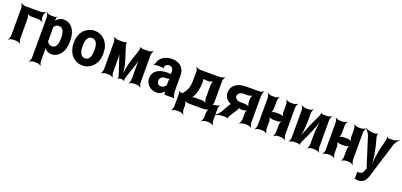

<svg xmlns="http://www.w3.org/2000/svg" viewBox="20 -1591 5961 2848"><g transform="rotate(20 3000.5 -167.0)"><path d="M391 -464V-478C391 -502 405 -539 417 -552L415 -554C402 -542 365 -528 341 -528H100C76 -528 39 -542 26 -554L24 -552C36 -539 50 -502 50 -478V-50C50 -26 36 11 24 24L26 26C39 14 76 0 100 0H141C165 0 200 14 211 26L213 24C203 11 191 -26 191 -50V-364C191 -388 180 -428 167 -440L165 -438C177 -425 213 -414 233 -414H341C365 -414 402 -400 415 -388L417 -390C405 -403 391 -440 391 -464Z M586 -500V-503C584 -514 589 -533 595 -539L593 -542C587 -536 569 -528 557 -528H502C478 -528 441 -542 428 -554L426 -552C438 -539 452 -502 452 -478V153C452 177 438 214 426 227L428 229C441 217 478 203 502 203H543C567 203 602 217 613 229L615 227C605 214 593 177 593 153V-24C593 -37 591 -54 586 -62L583 -60C587 -52 599 -38 607 -30C631 -6 661 10 703 10C731 10 757 3 782 -11C858 -52 899 -141 899 -259V-270C899 -310 895 -347 886 -380C861 -469 803 -538 702 -538C657 -538 627 -521 603 -495C595 -486 582 -470 579 -461L582 -460C586 -469 587 -487 586 -500ZM672 -104C635 -104 611 -120 597 -147C596 -149 590 -155 589 -154L592 -151C593 -152 593 -165 593 -168V-360C593 -363 592 -377 591 -378L589 -375C590 -374 597 -382 599 -384C613 -409 635 -423 671 -423C738 -423 758 -349 758 -270V-259C758 -180 739 -104 672 -104Z M957 -269V-259C957 -220 963 -185 974 -152C1005 -58 1084 10 1192 10C1226 10 1257 3 1283 -11C1370 -49 1425 -134 1425 -259V-269C1425 -308 1420 -343 1409 -376C1377 -470 1299 -538 1191 -538C1157 -538 1127 -531 1101 -518C1013 -479 957 -394 957 -269ZM1284 -269V-259C1284 -176 1262 -104 1192 -104C1121 -104 1098 -175 1098 -259V-269C1098 -351 1121 -424 1191 -424C1261 -424 1284 -352 1284 -269Z M1762 -290 1696 -496C1693 -508 1691 -535 1696 -543L1693 -545C1689 -537 1667 -528 1655 -528H1564C1540 -528 1503 -542 1490 -554L1488 -552C1500 -539 1514 -502 1514 -478V-50C1514 -26 1500 11 1488 24L1490 26C1503 14 1540 0 1564 0H1606C1630 0 1666 14 1677 26L1679 24C1669 11 1656 -26 1656 -50V-160C1656 -229 1658 -320 1648 -371L1644 -370C1654 -319 1685 -235 1706 -170L1752 -32C1755 -20 1756 7 1751 15L1754 17C1758 9 1780 0 1791 0H1813C1824 0 1846 9 1850 17L1853 15C1849 7 1850 -20 1853 -32L1900 -173C1922 -240 1952 -325 1962 -378L1958 -379C1948 -326 1949 -233 1950 -162V-50C1950 -26 1938 11 1928 24L1930 26C1941 14 1976 0 2000 0H2041C2065 0 2102 14 2115 26L2117 24C2105 11 2091 -26 2091 -50V-478C2091 -502 2105 -539 2117 -552L2115 -554C2102 -542 2065 -528 2041 -528H1948C1937 -528 1915 -537 1911 -545L1908 -543C1913 -535 1912 -508 1909 -496L1842 -290C1817 -213 1800 -106 1800 -44H1804C1804 -106 1787 -213 1762 -290Z M2612 -128V-352C2612 -383 2607 -410 2596 -433C2565 -501 2498 -538 2410 -538C2351 -538 2299 -519 2260 -488C2233 -467 2209 -436 2201 -397C2199 -382 2187 -365 2178 -358L2181 -355C2189 -362 2211 -370 2226 -370H2319C2327 -370 2336 -364 2339 -359L2342 -361C2339 -366 2339 -383 2341 -390C2349 -419 2372 -434 2403 -434C2448 -434 2470 -404 2470 -353V-338C2470 -331 2472 -318 2476 -314L2478 -317C2474 -321 2463 -323 2457 -323H2416C2297 -323 2187 -279 2187 -148C2187 -125 2192 -104 2201 -85C2228 -30 2287 10 2362 10C2410 10 2445 -11 2469 -40C2473 -44 2479 -50 2480 -54L2476 -55C2475 -51 2477 -43 2478 -37C2480 -26 2482 -16 2486 -7C2487 -5 2487 1 2486 3L2488 5C2489 3 2493 0 2496 0H2628C2630 0 2633 2 2634 3L2636 1C2635 0 2632 -2 2632 -4C2632 -5 2634 -7 2634 -7L2632 -10C2618 -43 2612 -80 2612 -128ZM2328 -159C2328 -218 2368 -240 2420 -240H2445C2457 -240 2479 -246 2486 -253L2482 -256C2475 -249 2470 -225 2470 -211V-162C2470 -159 2470 -145 2472 -143L2474 -146C2472 -148 2466 -141 2464 -138C2449 -115 2422 -98 2388 -98C2355 -98 2328 -122 2328 -159Z M2706 -114H2704C2693 -114 2678 -121 2672 -127L2668 -124C2674 -118 2682 -102 2682 -91V109C2682 133 2668 170 2656 183L2658 185C2671 173 2708 159 2732 159H2776C2800 159 2837 173 2850 185L2852 183C2840 170 2826 133 2826 109V50C2826 26 2815 -14 2802 -26L2800 -24C2812 -11 2852 0 2876 0H3105C3129 0 3169 -11 3181 -24L3179 -26C3166 -14 3155 26 3155 50V109C3155 133 3141 170 3129 183L3131 185C3144 173 3181 159 3205 159H3246C3270 159 3307 173 3320 185L3322 183C3310 170 3296 133 3296 109V-76C3296 -94 3307 -122 3316 -132L3314 -134C3304 -125 3276 -114 3258 -114C3240 -114 3209 -106 3200 -96L3202 -94C3212 -103 3220 -134 3220 -152V-478C3220 -502 3234 -539 3246 -552L3244 -554C3231 -542 3194 -528 3170 -528H2864C2841 -528 2804 -542 2792 -554L2788 -551C2800 -539 2815 -502 2814 -479L2812 -353C2811 -324 2811 -299 2808 -277C2800 -213 2776 -170 2742 -131C2738 -126 2728 -109 2730 -105L2734 -107C2732 -111 2712 -114 2706 -114ZM2954 -353V-382C2955 -396 2949 -421 2942 -428L2938 -425C2945 -418 2973 -412 2989 -412H3021C3049 -412 3093 -423 3105 -436L3103 -438C3090 -426 3079 -386 3079 -362V-164C3079 -140 3090 -100 3103 -88L3105 -90C3093 -103 3049 -114 3021 -114H2928C2909 -114 2882 -107 2870 -99L2872 -96C2884 -104 2904 -130 2912 -148C2937 -203 2951 -272 2954 -353Z M3438 -181 3372 -63C3352 -27 3309 14 3283 30L3285 33C3311 17 3367 0 3409 0H3451C3461 0 3482 7 3486 14L3489 12C3485 5 3489 -17 3494 -26L3579 -157C3585 -166 3593 -190 3588 -197L3585 -195C3590 -188 3616 -183 3628 -183H3647C3670 -183 3711 -193 3722 -204L3718 -207C3707 -196 3698 -159 3698 -139V-50C3698 -26 3682 11 3668 24L3670 26C3685 14 3724 0 3748 0H3788C3812 0 3849 14 3862 26L3864 24C3852 11 3838 -26 3838 -50V-478C3838 -502 3852 -539 3864 -552L3862 -554C3849 -542 3812 -528 3788 -528H3592C3552 -528 3515 -524 3485 -515C3414 -493 3354 -442 3354 -352C3354 -292 3384 -249 3425 -222C3436 -215 3461 -205 3471 -206L3470 -210C3460 -209 3444 -193 3438 -181ZM3495 -347C3495 -391 3539 -415 3592 -415H3645C3670 -415 3711 -425 3722 -437L3720 -439C3708 -428 3698 -391 3698 -369V-329C3698 -306 3708 -268 3720 -256L3722 -259C3710 -271 3668 -281 3643 -281H3588C3537 -281 3495 -305 3495 -347Z M4372 -50V-478C4372 -502 4386 -539 4398 -552L4396 -554C4383 -542 4346 -528 4322 -528H4281C4257 -528 4222 -542 4211 -554L4209 -552C4219 -539 4231 -502 4231 -478V-366C4231 -342 4242 -302 4255 -290L4257 -292C4245 -305 4209 -316 4189 -316H4124C4104 -316 4068 -305 4056 -292L4058 -290C4071 -302 4082 -342 4082 -366V-478C4082 -502 4094 -539 4104 -552L4102 -554C4091 -542 4056 -528 4032 -528H3991C3967 -528 3930 -542 3917 -554L3915 -552C3927 -539 3941 -502 3941 -478V-50C3941 -26 3927 11 3915 24L3917 26C3930 14 3967 0 3991 0H4032C4056 0 4091 14 4102 26L4104 24C4094 11 4082 -26 4082 -50V-153C4082 -177 4071 -217 4058 -229L4056 -227C4068 -214 4104 -203 4124 -203H4189C4209 -203 4245 -214 4257 -227L4255 -229C4242 -217 4231 -177 4231 -153V-50C4231 -26 4219 11 4209 24L4211 26C4222 14 4257 0 4281 0H4322C4346 0 4383 14 4396 26L4398 24C4386 11 4372 -26 4372 -50Z M4757 -502 4685 -346C4646 -261 4602 -146 4584 -75L4588 -74C4606 -145 4619 -269 4619 -366V-478C4619 -502 4631 -539 4641 -552L4639 -554C4628 -542 4593 -528 4569 -528H4527C4503 -528 4466 -542 4453 -554L4451 -552C4463 -539 4477 -502 4477 -478V-50C4477 -26 4463 11 4451 24L4453 26C4466 14 4503 0 4527 0H4589C4599 0 4621 8 4624 14L4626 12C4623 6 4627 -17 4631 -26L4703 -183C4742 -268 4786 -383 4803 -453L4800 -454C4782 -384 4769 -260 4769 -163V-50C4769 -26 4757 11 4747 24L4749 26C4760 14 4795 0 4819 0H4860C4884 0 4921 14 4934 26L4936 24C4924 11 4910 -26 4910 -50V-478C4910 -502 4924 -539 4936 -552L4934 -554C4921 -542 4884 -528 4860 -528H4799C4789 -528 4767 -536 4764 -542L4762 -540C4765 -533 4761 -511 4757 -502Z M5444 -50V-478C5444 -502 5458 -539 5470 -552L5468 -554C5455 -542 5418 -528 5394 -528H5353C5329 -528 5294 -542 5283 -554L5281 -552C5291 -539 5303 -502 5303 -478V-366C5303 -342 5314 -302 5327 -290L5329 -292C5317 -305 5281 -316 5261 -316H5196C5176 -316 5140 -305 5128 -292L5130 -290C5143 -302 5154 -342 5154 -366V-478C5154 -502 5166 -539 5176 -552L5174 -554C5163 -542 5128 -528 5104 -528H5063C5039 -528 5002 -542 4989 -554L4987 -552C4999 -539 5013 -502 5013 -478V-50C5013 -26 4999 11 4987 24L4989 26C5002 14 5039 0 5063 0H5104C5128 0 5163 14 5174 26L5176 24C5166 11 5154 -26 5154 -50V-153C5154 -177 5143 -217 5130 -229L5128 -227C5140 -214 5176 -203 5196 -203H5261C5281 -203 5317 -214 5329 -227L5327 -229C5314 -217 5303 -177 5303 -153V-50C5303 -26 5291 11 5281 24L5283 26C5294 14 5329 0 5353 0H5394C5418 0 5455 14 5468 26L5470 24C5458 11 5444 -26 5444 -50Z M5564 100V194C5564 199 5560 205 5558 206L5560 210C5563 208 5570 206 5574 207C5588 211 5602 213 5619 213C5704 213 5742 151 5763 79L5930 -462C5942 -498 5978 -543 6001 -560L5999 -563C5975 -546 5921 -528 5883 -528H5845C5832 -528 5809 -538 5803 -547L5801 -545C5807 -536 5808 -507 5804 -492L5771 -360C5745 -258 5729 -120 5729 -40H5733C5733 -120 5716 -258 5690 -360L5656 -492C5652 -507 5654 -536 5660 -545L5657 -547C5651 -538 5629 -528 5616 -528H5578C5539 -528 5485 -546 5461 -563L5459 -560C5482 -543 5518 -498 5530 -461L5671 -17C5672 -13 5679 3 5682 3V-1C5679 -1 5672 14 5670 18L5662 41C5651 80 5628 98 5584 98C5579 98 5572 97 5566 97C5565 97 5565 95 5565 94L5561 96C5562 97 5564 99 5564 100Z"/></g></svg>

Font: Asimov
Style: EdgeNar
Weight: 500
Designer: Google
Version: Version 2.000980: 2014